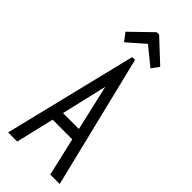

<svg xmlns="http://www.w3.org/2000/svg" viewBox="-257 -827 863 863"><g transform="rotate(45 175.0 -395.5)"><path d="M279 0 237 -182H112L69 0H11L166 -634H184L339 0ZM175 -454 124 -236H225ZM93 -655 64 -693 165 -791H180L286 -692L260 -656L174 -726Z"/></g></svg>

Font: Inconsolata ExtraCondensed
Style: Regular
Weight: 400
Width: 2
Monospace: yes
Designer: Raph Levien, Cyreal, Brenton Simpson
Foundry: Raph Levien, Cyreal, Google
Version: Version 3.001; ttfautohint (v1.8.2.53-6de2)